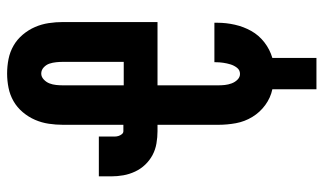

<svg xmlns="http://www.w3.org/2000/svg" viewBox="-205 -578 910 540"><g transform="rotate(-90 250.0 -308.0)"><path d="M269 127V3Q245 -2 224.5 -17Q204 -32 191 -53.5Q178 -75 173.5 -99.5Q169 -124 169 -149V-320H151Q134 -320 116.5 -323Q99 -326 84 -334Q69 -342 57 -354.5Q45 -367 37.5 -383Q30 -399 27 -416Q24 -433 24 -450V-485H136V-450Q136 -445 136 -440Q136 -435 137.5 -430Q139 -425 142.5 -420.5Q146 -416 151 -416H169V-586Q169 -606 172 -626Q175 -646 183 -664.5Q191 -683 204.5 -699Q218 -715 235.5 -725Q253 -735 273 -739Q293 -743 313 -743Q334 -743 354 -739Q374 -735 391.5 -725Q409 -715 422.5 -699Q436 -683 444 -664.5Q452 -646 455 -626Q458 -606 458 -586V-320H280V-149Q280 -140 281 -130.5Q282 -121 285.5 -111.5Q289 -102 296 -95Q303 -88 312 -88Q323 -88 329.5 -96.5Q336 -105 339 -115Q342 -125 343.5 -135.5Q345 -146 345 -156V-160H456V-151Q456 -127 450.5 -102.5Q445 -78 433 -56.5Q421 -35 401 -19.5Q381 -4 357 3V127ZM280 -415H346V-586Q346 -595 345 -605Q344 -615 341 -624Q338 -633 330.5 -640Q323 -647 313 -647Q304 -647 296.5 -640Q289 -633 285.5 -624Q282 -615 281 -605Q280 -595 280 -586Z"/></g></svg>

Font: Iosevka SS18
Style: Bold
Weight: 700
Monospace: yes
Designer: Belleve Invis
Foundry: Belleve Invis
Version: Version 25.1.1; ttfautohint (v1.8.4)